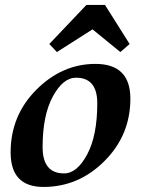

<svg xmlns="http://www.w3.org/2000/svg" viewBox="-20 -738 572 768"><path d="M236.3 -44.4Q288.1 -44.4 328.6 -120.1Q369.1 -195.8 369.1 -325.2Q369.1 -427.2 284.2 -427.2Q231.9 -427.2 191.2 -351.8Q150.4 -276.4 150.4 -149.4Q150.4 -44.4 236.3 -44.4ZM153.8 9.8Q22.5 9.8 22.5 -128.4Q22.5 -275.9 125.5 -379.2Q228.5 -482.4 361.8 -482.4Q501.5 -482.4 501.5 -343.3Q501.5 -197.3 397.9 -93.8Q294.4 9.8 153.8 9.8ZM461.4 -529.8 350.1 -620.6 207.5 -529.8 177.2 -562 325.7 -718.3H399.9L498.5 -562Z"/></svg>

Font: Kelvinch
Style: Bold Italic
Weight: 700
Italic angle: -10°
Designer: Paul James Miller
Foundry: High-Logic / Made with FontCreator
Version: Version 3.30 September 23, 2016